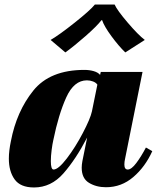

<svg xmlns="http://www.w3.org/2000/svg" viewBox="-20 -815 691 846"><path d="M203 -639Q241 -661 309.5 -715.5Q378 -770 398 -795H485Q496 -770 542.5 -715.5Q589 -661 618 -639L532 -584Q503 -612 471 -655.5Q439 -699 430 -726H427Q407 -700 357.5 -656.5Q308 -613 268 -584ZM19 -116Q19 -150 28 -193Q53 -324 126.5 -415.5Q200 -507 352 -507Q374 -507 393 -501.5Q412 -496 421 -485L424 -498H608L531 -115Q528 -102 528 -90Q528 -68 543 -68Q559 -68 580.5 -96.5Q602 -125 623 -165L651 -149Q620 -80 567.5 -35Q515 10 447 10Q404 10 372 -9.5Q340 -29 340 -76Q340 -89 343 -105L364 -209Q314 -113 259.5 -51Q205 11 130 11Q70 11 44.5 -24.5Q19 -60 19 -116ZM385 -324 409 -442Q403 -451 390 -456Q377 -461 363 -461Q306 -461 272 -386Q238 -311 215 -198Q211 -181 207.5 -154Q204 -127 204 -105Q204 -68 216 -68Q237 -68 274.5 -117Q312 -166 345 -229Q378 -292 385 -324Z"/></svg>

Font: Trirong Black
Style: Italic
Weight: 900
Italic angle: -12°
Designer: Katatrad Team
Foundry: CadsonDemak
Version: Version 1.001